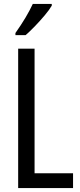

<svg xmlns="http://www.w3.org/2000/svg" viewBox="-20 -963 411 983"><path d="M73 0V-714H157V-76H354V0ZM245 -934Q233 -913 209 -884.5Q185 -856 158.5 -828.5Q132 -801 111 -783H59V-794Q117 -876 148 -943H245Z"/></svg>

Font: Noto Sans Lao UI ExtCond
Style: Regular
Weight: 400
Width: 2
Designer: Monotype Design Team
Foundry: Monotype Imaging Inc.
Version: Version 2.000; ttfautohint (v1.8.4.7-5d5b)